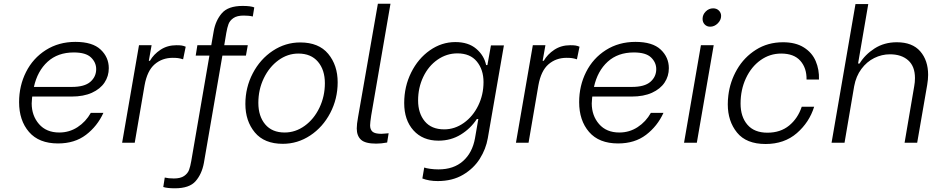

<svg xmlns="http://www.w3.org/2000/svg" viewBox="-20 -770 5042 1036"><path d="M83 -219Q83 -307 120.5 -381.5Q158 -456 227.5 -500Q297 -544 387 -544Q479 -544 523 -502.5Q567 -461 567 -402Q567 -359 544 -324.5Q521 -290 476 -269.5Q431 -249 366 -249H154L153 -242Q151 -222 151 -212Q151 -146 190.5 -100.5Q230 -55 300 -55Q354 -55 398.5 -84Q443 -113 470 -161H538Q505 -89 444 -42.5Q383 4 293 4Q190 4 136.5 -58Q83 -120 83 -219ZM368 -301Q436 -301 467.5 -328.5Q499 -356 499 -397Q499 -433 471 -460Q443 -487 378 -487Q292 -487 237 -437Q182 -387 163 -301Z M730 -526H798L783 -442H789Q809 -477 846 -501.5Q883 -526 932 -526Q950 -526 960 -524.5Q970 -523 982 -518L968 -450Q952 -455 940.5 -456.5Q929 -458 912 -458Q855 -458 814.5 -423Q774 -388 760 -309L707 0H639Z M1201 -592 1190 -526H1317L1307 -470H1180L1080 110Q1069 169 1035.5 207.5Q1002 246 924 246Q882 246 861 239L869 188Q889 193 918 193Q954 193 973.5 179.5Q993 166 1000 147Q1007 128 1012 99L1110 -470H1036L1045 -526H1120L1133 -601Q1143 -659 1177 -698.5Q1211 -738 1289 -738Q1333 -738 1352 -730L1344 -681Q1324 -686 1295 -686Q1259 -686 1239.5 -672.5Q1220 -659 1213 -640Q1206 -621 1201 -592Z M1304 -209Q1304 -298 1344 -374.5Q1384 -451 1452 -496Q1520 -541 1600 -541Q1700 -541 1751 -479.5Q1802 -418 1802 -326Q1802 -237 1762 -160.5Q1722 -84 1654 -39Q1586 6 1506 6Q1406 6 1355 -55.5Q1304 -117 1304 -209ZM1733 -321Q1733 -393 1695.5 -437Q1658 -481 1590 -481Q1532 -481 1482.5 -445Q1433 -409 1403.5 -348Q1374 -287 1374 -215Q1374 -143 1411 -99Q1448 -55 1516 -55Q1574 -55 1624 -91Q1674 -127 1703.5 -188.5Q1733 -250 1733 -321Z M1905 -77Q1905 -100 1912 -138L2019 -750H2087L1983 -147Q1977 -107 1977 -94Q1977 -71 1990 -59.5Q2003 -48 2038 -48Q2048 -48 2060 -49.5Q2072 -51 2077 -51L2069 -1Q2037 5 2010 5Q1951 5 1928 -16Q1905 -37 1905 -77Z M2259 193 2269 134Q2280 138 2301.5 141Q2323 144 2346 144Q2428 144 2478.5 99Q2529 54 2543 -24L2561 -128H2553Q2520 -77 2466.5 -44Q2413 -11 2346 -11Q2261 -11 2211 -66.5Q2161 -122 2161 -214Q2161 -303 2198.5 -378.5Q2236 -454 2299.5 -498.5Q2363 -543 2437 -543Q2507 -543 2549.5 -507Q2592 -471 2603 -419H2610L2629 -525H2699L2612 -24Q2602 34 2569 86.5Q2536 139 2478.5 173Q2421 207 2342 207Q2295 207 2259 193ZM2589 -327Q2589 -394 2553 -438Q2517 -482 2448 -482Q2390 -482 2341 -448Q2292 -414 2264 -355.5Q2236 -297 2236 -228Q2236 -159 2272 -115.5Q2308 -72 2377 -72Q2434 -72 2483 -107Q2532 -142 2560.5 -200.5Q2589 -259 2589 -327Z M2855 -526H2923L2908 -442H2914Q2934 -477 2971 -501.5Q3008 -526 3057 -526Q3075 -526 3085 -524.5Q3095 -523 3107 -518L3093 -450Q3077 -455 3065.5 -456.5Q3054 -458 3037 -458Q2980 -458 2939.5 -423Q2899 -388 2885 -309L2832 0H2764Z M3105 -219Q3105 -307 3142.5 -381.5Q3180 -456 3249.5 -500Q3319 -544 3409 -544Q3501 -544 3545 -502.5Q3589 -461 3589 -402Q3589 -359 3566 -324.5Q3543 -290 3498 -269.5Q3453 -249 3388 -249H3176L3175 -242Q3173 -222 3173 -212Q3173 -146 3212.5 -100.5Q3252 -55 3322 -55Q3376 -55 3420.5 -84Q3465 -113 3492 -161H3560Q3527 -89 3466 -42.5Q3405 4 3315 4Q3212 4 3158.5 -58Q3105 -120 3105 -219ZM3390 -301Q3458 -301 3489.5 -328.5Q3521 -356 3521 -397Q3521 -433 3493 -460Q3465 -487 3400 -487Q3314 -487 3259 -437Q3204 -387 3185 -301Z M3762 -526H3831L3740 0H3671ZM3771 -668Q3771 -691 3788 -708Q3805 -725 3828 -725Q3847 -725 3859 -713Q3871 -701 3871 -684Q3871 -662 3853 -644Q3835 -626 3812 -626Q3794 -626 3782.5 -638Q3771 -650 3771 -668Z M3907 -207Q3907 -231 3910 -255Q3919 -330 3957 -395.5Q3995 -461 4059 -501.5Q4123 -542 4205 -542Q4273 -542 4317.5 -514Q4362 -486 4381.5 -440Q4401 -394 4399 -341H4332Q4333 -403 4298.5 -442Q4264 -481 4195 -481Q4134 -481 4084 -445.5Q4034 -410 4005 -348Q3976 -286 3976 -211Q3976 -140 4013 -97Q4050 -54 4121 -54Q4191 -54 4238 -92.5Q4285 -131 4306 -194H4373Q4347 -110 4279.5 -51.5Q4212 7 4111 7Q4007 7 3957 -54.5Q3907 -116 3907 -207Z M4596 -748H4665L4610 -427H4618Q4647 -475 4699 -508.5Q4751 -542 4819 -542Q4903 -542 4945.5 -493Q4988 -444 4988 -366Q4988 -342 4983 -312L4929 0H4861L4913 -305Q4917 -326 4917 -349Q4917 -412 4880.5 -444.5Q4844 -477 4782 -477Q4738 -477 4697.5 -457Q4657 -437 4628 -398Q4599 -359 4589 -305L4537 0H4467Z"/></svg>

Font: Be Vietnam Light
Style: Italic
Weight: 300
Italic angle: -9.222°
Designer: Gabriel Lam
Foundry: TypeRant
Version: Version 3.000